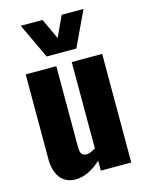

<svg xmlns="http://www.w3.org/2000/svg" viewBox="-124 -901 752 987"><g transform="rotate(-15 252.0 -408.0)"><path d="M153 10Q118 10 93.5 -7.5Q69 -25 57 -56Q45 -87 45 -125V-578H208V-144Q208 -123 215.5 -111.5Q223 -100 242 -100Q253 -100 265 -105.5Q277 -111 290 -118V-578H452V0H290V-53Q259 -24 224.5 -7Q190 10 153 10ZM173 -639 85 -826H201L252 -716L303 -826H419L331 -639Z"/></g></svg>

Font: Oswald
Style: Bold
Weight: 700
Designer: Vernon Adams
Foundry: Vernon Adams
Version: Version 4.103;gftools[0.9.33.dev8+g029e19f]